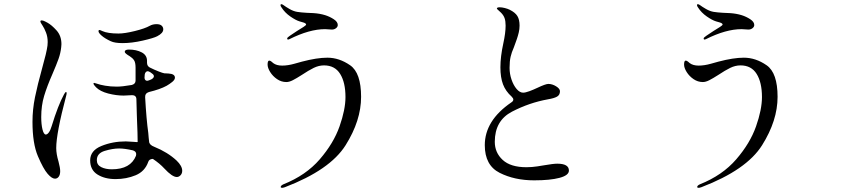

<svg xmlns="http://www.w3.org/2000/svg" viewBox="-20 -844 4040 922"><path d="M300 -397Q300 -392 298 -385Q250 -204 250 -133Q250 -105 261 -68Q269 -38 269 -22Q269 -5 262 4.5Q255 14 244 14Q229 14 209 -9Q188 -33 162 -94Q136 -155 136 -259Q136 -318 148 -377Q160 -436 182 -515Q204 -593 208 -625Q209 -631 209 -642Q209 -667 201 -687.5Q193 -708 185 -720Q174 -736 174 -741Q174 -746 180 -746Q187 -746 196.5 -741Q206 -736 208 -735Q228 -724 251.5 -698Q275 -672 275 -632Q275 -623 274 -618Q271 -589 261 -561Q251 -533 232 -489Q206 -430 192 -383.5Q178 -337 178 -282Q178 -247 184 -222.5Q190 -198 200 -198Q207 -198 214.5 -208Q222 -218 228 -238Q259 -339 287 -390Q293 -402 297 -402Q300 -402 300 -397ZM453 -694Q453 -700 458 -700Q461 -700 471 -695Q497 -683 549 -683Q579 -683 627.5 -695Q676 -707 699 -720Q713 -728 732 -728Q748 -728 756 -721Q764 -714 764 -703Q764 -685 735 -670Q718 -661 665.5 -649Q613 -637 569 -637Q531 -637 512 -646Q484 -659 468.5 -672.5Q453 -686 453 -694ZM855 -24Q855 -11 847 -2.5Q839 6 829 6Q807 6 769 -35Q747 -59 714 -81Q696 -80 692 -67Q676 -21 631.5 -2.5Q587 16 535 16Q483 16 448 -6Q413 -28 413 -74Q413 -121 467 -143Q521 -165 584 -165Q595 -165 619 -163Q641 -161 641 -162V-163Q641 -200 638 -266L637 -295L635 -367Q635 -377 629.5 -382Q624 -387 615 -387Q604 -387 594 -386Q584 -385 574 -385Q538 -385 499.5 -395Q461 -405 441 -425Q429 -437 429 -443Q429 -446 432 -446Q434 -446 446 -442Q459 -437 485 -432.5Q511 -428 541 -428Q567 -428 613 -436Q631 -441 631 -457V-519Q631 -544 623.5 -555Q616 -566 603 -574Q579 -588 579 -595Q579 -606 599 -606Q635 -606 660.5 -592.5Q686 -579 686 -552V-547V-543Q686 -527 699 -520Q721 -509 741.5 -501Q762 -493 769 -492Q773 -492 789 -491Q805 -490 812.5 -485Q820 -480 820 -471Q820 -461 807 -450.5Q794 -440 780 -432Q749 -415 695 -402Q676 -396 677 -377Q683 -270 692 -206Q693 -193 694 -182.5Q695 -172 696 -164Q697 -148 721 -139Q785 -113 828 -73Q855 -47 855 -24ZM687 -456 695 -458Q709 -463 713 -467Q719 -472 719 -478Q719 -485 710 -491L702 -497Q694 -502 689 -502Q684 -502 680 -497.5Q676 -493 675 -486Q674 -481 674 -471Q674 -464 677.5 -460Q681 -456 687 -456ZM633 -96Q634 -99 634 -104Q634 -117 618 -122Q579 -131 552 -131Q521 -131 483 -119.5Q445 -108 445 -75Q445 -52 466 -41.5Q487 -31 517 -31Q607 -31 633 -96Z M1359 -659Q1359 -664 1373 -673Q1386 -682 1406 -695Q1410 -697 1438 -715Q1450 -723 1450 -726Q1450 -732 1437 -736Q1436 -736 1418 -741.5Q1400 -747 1374 -765Q1348 -783 1332 -808Q1327 -815 1327 -819Q1327 -824 1331 -824Q1335 -824 1342 -819Q1351 -812 1370 -801Q1389 -790 1407 -787Q1426 -784 1453 -782.5Q1480 -781 1486 -781Q1516 -779 1542 -771Q1564 -764 1583 -751.5Q1602 -739 1602 -724Q1602 -715 1593.5 -708.5Q1585 -702 1574 -702Q1566 -702 1557.5 -703Q1549 -704 1541 -704Q1466 -704 1370 -656Q1366 -654 1364 -654Q1359 -654 1359 -659ZM1335 58Q1328 58 1328 54Q1328 47 1341 41Q1449 -2 1515.5 -79Q1582 -156 1610.5 -237Q1639 -318 1639 -378Q1639 -448 1613.5 -489Q1588 -530 1536 -530Q1511 -530 1486.5 -518Q1462 -506 1429 -484Q1404 -468 1386.5 -459Q1369 -450 1355 -450Q1331 -450 1310.5 -464Q1290 -478 1277.5 -498Q1265 -518 1265 -534Q1265 -553 1273 -553Q1278 -553 1284.5 -547.5Q1291 -542 1292 -541Q1308 -529 1335 -529Q1362 -529 1394 -538Q1426 -547 1430 -548Q1502 -567 1552 -567Q1609 -567 1661.5 -530.5Q1714 -494 1714 -379Q1714 -265 1639.5 -146.5Q1565 -28 1348 55Q1339 58 1335 58Z M2308 -147Q2308 -265 2435 -352Q2445 -358 2445 -366Q2445 -372 2437 -380Q2408 -406 2395.5 -439Q2383 -472 2383 -521Q2383 -572 2397 -636Q2408 -686 2408 -721Q2408 -743 2403 -757Q2398 -771 2386 -783Q2379 -790 2372.5 -795.5Q2366 -801 2366 -803Q2366 -809 2380 -809Q2390 -809 2404 -805.5Q2418 -802 2428 -797Q2454 -784 2464.5 -767Q2475 -750 2475 -721Q2475 -704 2471 -687.5Q2467 -671 2462 -656.5Q2457 -642 2455 -637Q2454 -634 2447 -615Q2437 -593 2432 -571.5Q2427 -550 2427 -518Q2427 -489 2436.5 -461.5Q2446 -434 2461 -416.5Q2476 -399 2492 -399Q2503 -399 2522 -406Q2541 -413 2560 -422Q2600 -441 2613 -441Q2632 -441 2650.5 -429.5Q2669 -418 2669 -406Q2669 -388 2655 -380Q2641 -372 2611 -367Q2522 -351 2439 -308Q2356 -265 2356 -163Q2356 -111 2394 -76Q2432 -41 2508 -41Q2534 -41 2560 -45Q2586 -49 2591 -50Q2637 -58 2656 -58Q2712 -58 2712 -25Q2712 -2 2667 10Q2622 22 2545 22Q2451 22 2379.5 -14Q2308 -50 2308 -147Z M3359 -659Q3359 -664 3373 -673Q3386 -682 3406 -695Q3410 -697 3438 -715Q3450 -723 3450 -726Q3450 -732 3437 -736Q3436 -736 3418 -741.5Q3400 -747 3374 -765Q3348 -783 3332 -808Q3327 -815 3327 -819Q3327 -824 3331 -824Q3335 -824 3342 -819Q3351 -812 3370 -801Q3389 -790 3407 -787Q3426 -784 3453 -782.5Q3480 -781 3486 -781Q3516 -779 3542 -771Q3564 -764 3583 -751.5Q3602 -739 3602 -724Q3602 -715 3593.5 -708.5Q3585 -702 3574 -702Q3566 -702 3557.5 -703Q3549 -704 3541 -704Q3466 -704 3370 -656Q3366 -654 3364 -654Q3359 -654 3359 -659ZM3335 58Q3328 58 3328 54Q3328 47 3341 41Q3449 -2 3515.5 -79Q3582 -156 3610.5 -237Q3639 -318 3639 -378Q3639 -448 3613.5 -489Q3588 -530 3536 -530Q3511 -530 3486.5 -518Q3462 -506 3429 -484Q3404 -468 3386.5 -459Q3369 -450 3355 -450Q3331 -450 3310.5 -464Q3290 -478 3277.5 -498Q3265 -518 3265 -534Q3265 -553 3273 -553Q3278 -553 3284.5 -547.5Q3291 -542 3292 -541Q3308 -529 3335 -529Q3362 -529 3394 -538Q3426 -547 3430 -548Q3502 -567 3552 -567Q3609 -567 3661.5 -530.5Q3714 -494 3714 -379Q3714 -265 3639.5 -146.5Q3565 -28 3348 55Q3339 58 3335 58Z"/></svg>

Font: Shippori Mincho B1
Style: Regular
Weight: 400
Designer: FONTDASU
Foundry: FONTDASU / Google Inc. / but / Adobe
Version: Version 3.110; ttfautohint (v1.8.3)